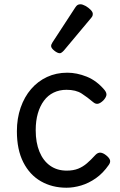

<svg xmlns="http://www.w3.org/2000/svg" viewBox="-20 -859 559 898"><path d="M291 19Q224 19 171.5 -11Q119 -41 89 -100Q59 -159 59 -245Q59 -305 76.5 -355.5Q94 -406 125.5 -442.5Q157 -479 200 -499Q243 -519 295 -519Q339 -519 385.5 -500.5Q432 -482 469 -438Q480 -424 477.5 -413Q475 -402 464 -390Q451 -377 439.5 -374Q428 -371 416 -381Q389 -404 362 -421.5Q335 -439 291 -439Q258 -439 231 -426Q204 -413 185.5 -388Q167 -363 157 -328.5Q147 -294 147 -250Q147 -192 164.5 -149.5Q182 -107 214.5 -84Q247 -61 292 -61Q323 -61 345.5 -70Q368 -79 387 -95.5Q406 -112 427 -135Q438 -146 450 -145Q462 -144 476 -133Q490 -122 494 -111.5Q498 -101 489 -88Q462 -49 428.5 -25.5Q395 -2 359.5 8.5Q324 19 291 19ZM260 -610Q249 -610 234 -622Q219 -634 219 -644Q219 -647 220 -650Q221 -653 225 -660L332 -824Q337 -832 342.5 -835.5Q348 -839 356 -839Q366 -839 379.5 -831.5Q393 -824 403.5 -813.5Q414 -803 414 -794Q414 -787 411.5 -782.5Q409 -778 402 -770L279 -623Q267 -610 260 -610Z"/></svg>

Font: Playwrite PL
Style: Regular
Weight: 400
Designer: Veronika Burian, José Scaglione
Foundry: TypeTogether
Version: Version 1.002